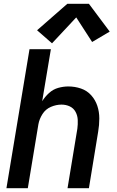

<svg xmlns="http://www.w3.org/2000/svg" viewBox="-20 -995 616 1015"><path d="M14 0H127L183 -338Q188 -366 204.5 -392Q221 -418 249 -430Q277 -442 305 -442Q329 -442 349 -432.5Q369 -423 379.5 -403.5Q390 -384 391 -361Q392 -338 389 -315L337 0H450L499 -299Q505 -334 505 -369Q505 -404 494.5 -435.5Q484 -467 462 -491.5Q440 -516 408 -527Q376 -538 341 -538Q315 -538 288 -530.5Q261 -523 239.5 -503.5Q218 -484 203 -460L249 -735H136ZM255 -766 383 -903 467 -773 560 -828 450 -975H336L176 -835Z"/></svg>

Font: Iosevka Sparkle SmBdObl
Style: Regular
Weight: 600
Italic angle: -9°
Designer: Belleve Invis
Foundry: Belleve Invis
Version: Version 4.5.0; ttfautohint (v1.8.3)